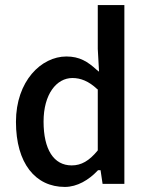

<svg xmlns="http://www.w3.org/2000/svg" viewBox="-20 -726 584 758"><path d="M266 -418C298 -418 330 -406 364 -374L366 -373V-133L365 -131C332 -91 301 -73 263 -73C192 -73 152 -136 152 -246C152 -354 203 -418 266 -418ZM236 12C285 12 331 -16 365 -52L367 -54H377L385 0H471V-706H366V-533L371 -443L362 -450C326 -483 294 -503 242 -503C143 -503 43 -406 43 -245C43 -81 120 12 236 12ZM366 -533Z"/></svg>

Font: Falling Sky
Style: Light
Weight: 400
Designer: Paul D. Hunt
Foundry: Adobe Systems Incorporated
Version: Version 1.02